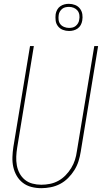

<svg xmlns="http://www.w3.org/2000/svg" viewBox="-20 -976 540 1004"><path d="M196 8Q169 8 144 1.5Q119 -5 99.5 -20Q80 -35 67.5 -56.5Q55 -78 49.5 -103Q44 -128 45 -155Q46 -182 50 -208L137 -735H157L70 -205Q66 -181 65 -157.5Q64 -134 68 -111.5Q72 -89 82.5 -69.5Q93 -50 110 -36Q127 -22 149.5 -16Q172 -10 196 -10Q218 -10 241 -14.5Q264 -19 285 -30.5Q306 -42 323 -59.5Q340 -77 352.5 -97.5Q365 -118 372 -140Q379 -162 382 -185L473 -735H493L402 -182Q398 -157 390.5 -133Q383 -109 369 -86.5Q355 -64 336 -45Q317 -26 294 -14Q271 -2 245.5 3Q220 8 196 8ZM341 -814Q324 -814 308.5 -820Q293 -826 283 -839Q273 -852 271 -868.5Q269 -885 271 -902Q273 -914 279 -925Q285 -936 295 -943Q305 -950 316.5 -953Q328 -956 340 -956Q357 -956 372.5 -950Q388 -944 398 -931Q408 -918 410.5 -901.5Q413 -885 410 -868Q408 -856 402 -845Q396 -834 386 -827Q376 -820 364.5 -817Q353 -814 341 -814ZM341 -830Q350 -830 359 -832Q368 -834 375.5 -840Q383 -846 388 -854.5Q393 -863 394 -872Q397 -885 395 -898Q393 -911 385.5 -920.5Q378 -930 366 -935Q354 -940 341 -940Q332 -940 322.5 -938Q313 -936 305.5 -930Q298 -924 293 -915.5Q288 -907 287 -898Q285 -885 286.5 -872Q288 -859 295.5 -849.5Q303 -840 315.5 -835Q328 -830 341 -830Z"/></svg>

Font: Iosevka Thin
Style: Italic
Weight: 100
Italic angle: -9°
Monospace: yes
Designer: Belleve Invis
Foundry: Belleve Invis
Version: Version 32.5.0; ttfautohint (v1.8.4)